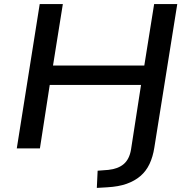

<svg xmlns="http://www.w3.org/2000/svg" viewBox="-20 -725 914 938"><path d="M453 193 457 109 509 105Q557 100 584.5 76.5Q612 53 620 6L669 -310H223L175 0H62L174 -705H287L239 -405H685L733 -705H846L734 -4Q727 41 710.5 76Q694 111 666 135Q638 159 598.5 173Q559 187 504 190Z"/></svg>

Font: Nunito Sans 10pt SemiExpanded SemiBold
Style: Italic
Weight: 600
Width: 6
Italic angle: -9°
Designer: Vernon Adams
Foundry: Vernon Adams
Version: Version 3.101;gftools[0.9.27]